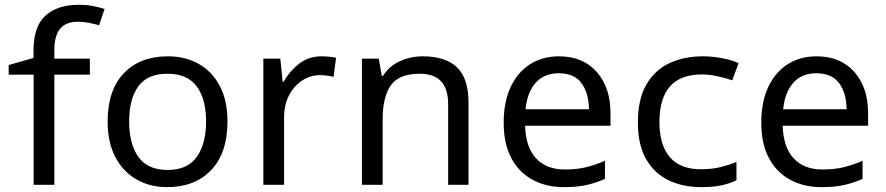

<svg xmlns="http://www.w3.org/2000/svg" viewBox="-20 -767 3678 797"><path d="M353 -523.4V-457H205.6V0H119.6V-457H16.1V-497.1L119.1 -526.4V-556.6Q119.1 -657.7 168.9 -702.4Q218.8 -747.1 306.2 -747.1Q339.4 -747.1 366.9 -741.7Q394.5 -736.3 414.1 -729.5L391.1 -662.1Q373 -667.5 350.1 -672.1Q327.1 -676.8 303.7 -676.8Q253.9 -676.8 229.7 -647.9Q205.6 -619.1 205.6 -557.6V-523.4Z M924.3 -262.7Q924.3 -132.3 856.7 -61.3Q789.1 9.8 673.8 9.8Q602.5 9.8 546.6 -22.2Q490.7 -54.2 458.7 -115Q426.8 -175.8 426.8 -262.7Q426.8 -392.6 493.9 -462.9Q561 -533.2 676.8 -533.2Q749.5 -533.2 805.4 -501.5Q861.3 -469.7 892.8 -409.4Q924.3 -349.1 924.3 -262.7ZM516.1 -262.7Q516.1 -169.9 554.4 -115.7Q592.8 -61.5 675.8 -61.5Q758.3 -61.5 796.9 -115.7Q835.4 -169.9 835.4 -262.7Q835.4 -356 796.6 -408.4Q757.8 -460.9 674.8 -460.9Q591.8 -460.9 554 -408.4Q516.1 -356 516.1 -262.7Z M1314.9 -533.2Q1329.1 -533.2 1345.7 -531.7Q1362.3 -530.3 1375 -527.3L1364.7 -448.2Q1352.5 -451.2 1337.2 -453.1Q1321.8 -455.1 1308.6 -455.1Q1269 -455.1 1234.9 -433.1Q1200.7 -411.1 1179.9 -371.6Q1159.2 -332 1159.2 -279.3V0H1073.2V-523.4H1143.6L1153.3 -427.7H1157.2Q1181.6 -471.2 1221.2 -502.2Q1260.7 -533.2 1314.9 -533.2Z M1734.9 -533.2Q1829.1 -533.2 1877 -487.5Q1924.8 -441.9 1924.8 -340.8V0H1840.3V-335Q1840.3 -460.9 1722.7 -460.9Q1635.3 -460.9 1601.8 -412.1Q1568.4 -363.3 1568.4 -271.5V0H1482.4V-523.4H1552.2L1564.9 -452.1H1569.8Q1595.7 -493.2 1640.4 -513.2Q1685.1 -533.2 1734.9 -533.2Z M2300.3 -533.2Q2399.9 -533.2 2457 -468.5Q2514.2 -403.8 2514.2 -296.9V-245.1H2159.7Q2162.1 -156.7 2204.8 -110.1Q2247.6 -63.5 2324.7 -63.5Q2374 -63.5 2412.4 -72.8Q2450.7 -82 2491.2 -99.6V-24.4Q2451.2 -6.8 2412.6 1.5Q2374 9.8 2320.8 9.8Q2247.1 9.8 2190.7 -20.8Q2134.3 -51.3 2102.5 -110.8Q2070.8 -170.4 2070.8 -257.8Q2070.8 -343.8 2099.6 -405.5Q2128.4 -467.3 2180.2 -500.2Q2231.9 -533.2 2300.3 -533.2ZM2299.3 -462.9Q2238.8 -462.9 2203.6 -423.3Q2168.5 -383.8 2161.6 -313.5H2424.8Q2424.3 -380.4 2394 -421.6Q2363.8 -462.9 2299.3 -462.9Z M2891.1 9.8Q2814.5 9.8 2755.1 -18.8Q2695.8 -47.4 2661.9 -106.7Q2627.9 -166 2627.9 -258.8Q2627.9 -355.5 2663.1 -416Q2698.2 -476.6 2759 -504.9Q2819.8 -533.2 2897 -533.2Q2939.9 -533.2 2980.7 -524.9Q3021.5 -516.6 3045.9 -504.9L3019.5 -433.6Q2994.6 -442.4 2959.5 -450.2Q2924.3 -458 2894.5 -458Q2804.2 -458 2760.7 -408Q2717.3 -357.9 2717.3 -259.8Q2717.3 -165.5 2760.3 -115Q2803.2 -64.5 2888.7 -64.5Q2936 -64.5 2971.9 -73.5Q3007.8 -82.5 3037.1 -94.7V-18.6Q3008.8 -4.9 2974.4 2.4Q2939.9 9.8 2891.1 9.8Z M3369.6 -533.2Q3469.2 -533.2 3526.4 -468.5Q3583.5 -403.8 3583.5 -296.9V-245.1H3229Q3231.4 -156.7 3274.2 -110.1Q3316.9 -63.5 3394 -63.5Q3443.4 -63.5 3481.7 -72.8Q3520 -82 3560.5 -99.6V-24.4Q3520.5 -6.8 3481.9 1.5Q3443.4 9.8 3390.1 9.8Q3316.4 9.8 3260 -20.8Q3203.6 -51.3 3171.9 -110.8Q3140.1 -170.4 3140.1 -257.8Q3140.1 -343.8 3168.9 -405.5Q3197.8 -467.3 3249.5 -500.2Q3301.3 -533.2 3369.6 -533.2ZM3368.7 -462.9Q3308.1 -462.9 3272.9 -423.3Q3237.8 -383.8 3231 -313.5H3494.1Q3493.7 -380.4 3463.4 -421.6Q3433.1 -462.9 3368.7 -462.9Z"/></svg>

Font: Lunasima
Style: Regular
Weight: 400
Designer: The DocRepair Project, Monotype Design Team
Foundry: Google
Version: Version 2.009